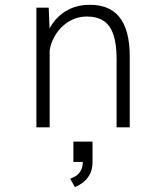

<svg xmlns="http://www.w3.org/2000/svg" viewBox="-20 -532 690 802"><path d="M132 0V-500H183.5L187.5 -400.5V0ZM467 0V-285.5Q467 -349 453.5 -388Q440 -427 412.5 -445Q385 -463 342 -463Q312 -463 284.8 -451Q257.5 -439 235.8 -417Q214 -395 200.5 -365.5Q187 -336 185.5 -302L160.5 -305Q160.5 -345 173.5 -382.2Q186.5 -419.5 211.2 -448.8Q236 -478 272.2 -495Q308.5 -512 355.5 -512Q395 -512 425.8 -499.8Q456.5 -487.5 478 -461.5Q499.5 -435.5 510.8 -394Q522 -352.5 522 -294V0ZM293 249.5 273 214.5Q282 211.5 294.5 204.5Q307 197.5 316.5 182.5Q326 167.5 326 142L366.5 144.5Q366.5 177.5 353.5 199.2Q340.5 221 323 233Q305.5 245 293 249.5ZM286.5 144.5V59.5H366.5V144.5Z"/></svg>

Font: Trispace Thin ExtraLight
Style: Regular
Weight: 250
Version: Version 1.210